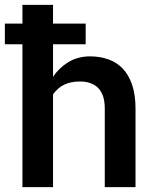

<svg xmlns="http://www.w3.org/2000/svg" viewBox="-20 -770 640 790"><path d="M332.5 -587.9V-672.9H198.2V-750H72.3V-672.9H0V-587.9H72.3V0H198.2V-381.8Q207.5 -394.5 219.2 -405Q231 -415.5 245.6 -422.4Q258.3 -428.2 273.7 -431.4Q289.1 -434.6 306.6 -434.6Q331.1 -435.1 350.3 -428.5Q369.6 -421.9 383.3 -408.7Q397 -395 404.1 -373.8Q411.1 -352.5 411.1 -323.2V0H537.6V-322.3Q537.6 -379.4 523.9 -420.2Q510.3 -460.9 485.4 -487.3Q460.9 -513.2 426.3 -525.6Q391.6 -538.1 350.1 -538.1Q324.2 -538.1 300.8 -531.5Q277.3 -524.9 257.8 -512.2Q240.7 -501.5 225.6 -486.8Q210.4 -472.2 198.2 -454.1V-587.9Z"/></svg>

Font: Roboto Mono SemiBold
Style: Regular
Weight: 600
Monospace: yes
Designer: Google
Version: Version 3.000